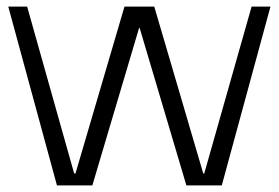

<svg xmlns="http://www.w3.org/2000/svg" viewBox="-20 -560 842 580"><path d="M5 -540H62L204 -36H208L356 -540H446L594 -36H597L740 -540H797L650 0H543L402 -475H400L259 0H152Z"/></svg>

Font: Pathway Extreme 8pt Thin 12pt Thin
Style: Regular
Weight: 250
Version: Version 1.001;gftools[0.9.26]